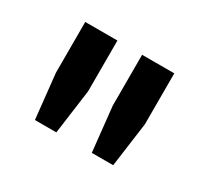

<svg xmlns="http://www.w3.org/2000/svg" viewBox="-71 -788 517 481"><g transform="rotate(30 187.0 -548.0)"><path d="M69.7 -410.2 56 -539V-686H149.1V-539L131.6 -410.2ZM234.2 -410.2 220.5 -539V-686H313.6V-539L296.1 -410.2Z"/></g></svg>

Font: Archivo Variable SemiBold
Style: Regular
Weight: 600
Designer: Hector Gatti
Foundry: Omnibus-Type
Version: Version 2.001